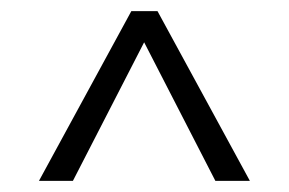

<svg xmlns="http://www.w3.org/2000/svg" viewBox="-20 -852 519 345"><path d="M429 -527H367L239 -776L111 -527H50L216 -832H263Z"/></svg>

Font: Fira Sans Condensed Light
Style: Regular
Weight: 300
Width: 3
Designer: bBox Type GmbH & Carrois Corporate GbR & Edenspiekermann AG
Foundry: bBox Type GmbH & Carrois Corporate GbR & Edenspiekermann AG
Version: Version 4.301